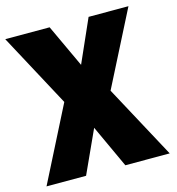

<svg xmlns="http://www.w3.org/2000/svg" viewBox="-118 -609 832 904"><g transform="rotate(-15 298.0 -157.0)"><path d="M381.8 203.1H598.1L377.4 -206.1H350.1L205.6 -516.6H-10.7L195.3 -133.3H226.6ZM-2.4 203.1H190.4L347.2 -140.1H398.4L589.8 -516.6H395.5L262.2 -215.8H210Z"/></g></svg>

Font: Roboto Flex
Style: Optical Size 14.0 Weight 1000 Grade 0.00 Width 100 Slant 0.00 Parametric Thick Stroke 96 Parametric Thin Stroke 79 Parametric Counter Width 468 Parametric Uppercase Height 712 Parametric Lowercase Height 514 Parametric Ascender Height 750 Parametric Descender Depth -203.00 Parametric Figure Height 738
Weight: 1000
Designer: Berlow after Robertson
Foundry: Google
Version: Version 3.000